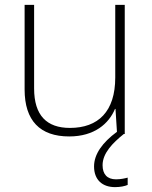

<svg xmlns="http://www.w3.org/2000/svg" viewBox="-20 -550 622 788"><path d="M401 128C401 79 442 37 488 0H492V-530H453V-232C453 -92 383 -25 267 -25C172 -25 120 -76 120 -187V-530H81V-183C81 -55 144 10 264 10C368 10 427 -43 452 -103H454L460 -9C400 35 366 83 366 133C366 189 401 218 452 218C474 218 492 214 504 209V179C493 182 476 186 456 186C420 186 401 165 401 128Z"/></svg>

Font: Noto Sans Sinhala UI ExtraLight
Style: Regular
Weight: 200
Designer: Jelle Bosma - Monotype Design Team
Foundry: Monotype Imaging Inc.
Version: Version 2.006